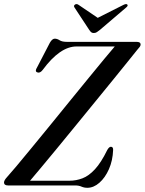

<svg xmlns="http://www.w3.org/2000/svg" viewBox="-20 -904 706 936"><path d="M345.5 0H19Q-0.5 0 -0.5 -15Q0 -21 4 -27.5Q8 -34 14.5 -41Q28 -55.5 59 -92.5Q90 -129.5 132.2 -180.8Q174.5 -232 222.5 -291Q270.5 -350 319.2 -410Q368 -470 411.8 -523.5Q455.5 -577 489 -617.5Q522.5 -658 539.5 -677.5H353Q272.5 -677.5 188 -563Q174.5 -545.5 161 -551.5Q148.5 -556.5 161 -576L223 -695.5Q234.5 -715.5 247 -715.5Q258.5 -715.5 270.5 -707.8Q282.5 -700 305.5 -700H645.5Q665.5 -700 665.5 -687Q665.5 -681 660.8 -675Q656 -669 649 -661Q635.5 -644 605 -606.2Q574.5 -568.5 533 -517.2Q491.5 -466 443.8 -407.8Q396 -349.5 348 -290.5Q300 -231.5 256.2 -178.5Q212.5 -125.5 178.5 -84.8Q144.5 -44 126.5 -23H319Q351.5 -23 382.2 -34.8Q413 -46.5 443 -79Q473 -111.5 503 -173Q512 -188.5 520.5 -188.5Q532 -188.5 531.5 -173Q529.5 -121 511 -79.2Q492.5 -37.5 464.5 -13Q436.5 11.5 406 11.5Q390 11.5 377.2 5.8Q364.5 0 345.5 0ZM468 -759Q458.5 -751.5 452 -747.2Q445.5 -743 437 -743Q429 -743 424.2 -747.2Q419.5 -751.5 414.5 -759L343.5 -867Q337 -876 346 -882Q354 -887 363.5 -880L456.5 -817L581.5 -880Q595.5 -887 600.5 -882Q606 -876 594.5 -867Z"/></svg>

Font: Fraunces 72pt S000
Style: Italic
Weight: 400
Italic angle: -16°
Version: Version 1.000; ttfautohint (v1.8.3)